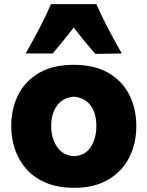

<svg xmlns="http://www.w3.org/2000/svg" viewBox="-20 -900 718 936"><path d="M342.3 15.6Q262.7 15.6 204.6 -8.8Q146.5 -33.2 108.9 -75.4Q71.3 -117.7 53 -171.9Q34.7 -226.1 34.7 -285.2Q34.7 -370.1 68.8 -437.7Q103 -505.4 170.7 -544.7Q238.3 -584 338.4 -584Q441.4 -584 509.3 -544.2Q577.1 -504.4 610.8 -436.8Q644.5 -369.1 644.5 -285.2Q644.5 -199.2 609.4 -131.1Q574.2 -63 506.8 -23.7Q439.5 15.6 342.3 15.6ZM341.3 -138.7Q395 -141.6 422.4 -183.1Q449.7 -224.6 449.7 -285.2Q449.7 -348.1 421.9 -385.7Q394 -423.3 341.3 -428.7Q286.6 -424.8 258.1 -385.5Q229.5 -346.2 229.5 -285.2Q229.5 -226.6 258.1 -184.1Q286.6 -141.6 341.3 -138.7ZM444.3 -637.2Q389.2 -700.7 339.4 -765.6Q314.9 -733.9 289.3 -702.4Q263.7 -670.9 236.8 -639.2H105Q139.2 -699.2 171.1 -759.8Q203.1 -820.3 228.5 -879.9H449.7Q475.6 -820.3 507.6 -759.8Q539.6 -699.2 573.7 -639.2Z"/></svg>

Font: Pinar DS4 ExtraBold
Style: Regular
Weight: 800
Designer: Amin Abedi
Version: Version 3.000